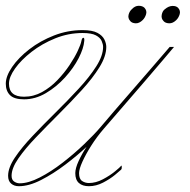

<svg xmlns="http://www.w3.org/2000/svg" viewBox="-23 -634 655 663"><path d="M470 -565Q458 -553 445.5 -553.5Q433 -554 427 -561Q418 -571 421 -583Q424 -595 432 -602Q443 -614 456 -614Q469 -614 476 -607Q485 -597 481.5 -585Q478 -573 470 -565ZM586 -565Q574 -553 561 -553.5Q548 -554 542 -561Q533 -570 535.5 -583Q538 -596 546 -602Q559 -613 572 -613.5Q585 -614 592 -607Q601 -597 597.5 -585Q594 -573 586 -565ZM42 9Q26 9 15.5 0Q5 -9 5 -27Q5 -55 28.5 -90Q52 -125 89.5 -164.5Q127 -204 169 -245.5Q211 -287 248.5 -327.5Q286 -368 309.5 -405Q333 -442 333 -472Q333 -481 328 -492.5Q323 -504 308 -512Q293 -520 262 -520Q213 -520 167.5 -501.5Q122 -483 86 -455Q50 -427 29 -397.5Q8 -368 8 -345Q8 -300 60 -300Q93 -300 122 -316Q151 -332 175 -357Q199 -382 217 -409Q235 -436 245.5 -458.5Q256 -481 258 -492Q260 -503 264.5 -503.5Q269 -504 268 -493Q266 -467 248.5 -433Q231 -399 201.5 -366.5Q172 -334 135.5 -312.5Q99 -291 60 -291Q26 -291 11.5 -305.5Q-3 -320 -3 -345Q-3 -371 19 -403Q41 -435 78.5 -464Q116 -493 163.5 -511.5Q211 -530 262 -530Q296 -530 313.5 -520.5Q331 -511 337.5 -497.5Q344 -484 344 -472Q344 -440 320.5 -402Q297 -364 259.5 -323Q222 -282 180.5 -240.5Q139 -199 101.5 -160Q64 -121 40.5 -87Q17 -53 17 -27Q17 -13 26 -7Q35 -1 45 -1Q75 -1 114 -21Q153 -41 193 -72Q233 -103 268 -136.5Q303 -170 325 -196Q344 -219 374 -253.5Q404 -288 436.5 -325.5Q469 -363 498 -396.5Q527 -430 545 -451Q563 -472 563 -472H578Q566 -458 539.5 -426.5Q513 -395 478 -354.5Q443 -314 405.5 -270.5Q368 -227 335 -189Q311 -161 292 -131Q273 -101 261.5 -75.5Q250 -50 250 -36Q250 -16 260.5 -9Q271 -2 284 -2Q308 -2 332.5 -15Q357 -28 374.5 -42.5Q392 -57 394 -60Q397 -65 397.5 -58Q398 -51 395 -48Q391 -44 374 -30Q357 -16 333 -3.5Q309 9 284 9Q262 9 249.5 -2Q237 -13 237 -36Q237 -53 248.5 -78Q260 -103 276 -127Q244 -97 202.5 -65.5Q161 -34 119 -12.5Q77 9 42 9Z"/></svg>

Font: Kapakana Light
Style: Regular
Weight: 300
Designer: Kyosuke Nagai
Version: Version 1.000